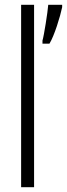

<svg xmlns="http://www.w3.org/2000/svg" viewBox="-20 -780 279 800"><path d="M122 0V-760H68V0ZM239 -750V-760H181C179 -731 163 -630 157 -611V-598H186C206 -630 231 -711 239 -750Z"/></svg>

Font: Noto Sans Khmer UI ExtraCondensed Light
Style: Regular
Weight: 300
Width: 2
Designer: Danh Hong and the Monotype Design Team
Foundry: Monotype Imaging Inc.
Version: Version 2.002